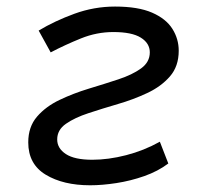

<svg xmlns="http://www.w3.org/2000/svg" viewBox="-20 -547 626 577"><path d="M251 9.8Q169.9 9.8 117.4 -22Q64.9 -53.7 64.9 -119.1Q64.9 -166 91.3 -196.5Q117.7 -227.1 159.2 -246.8Q200.7 -266.6 247.6 -280.8Q294.4 -294.9 335.9 -308.6Q377.4 -322.3 403.8 -341.3Q430.2 -360.4 430.2 -389.6Q430.2 -417 403.3 -433.8Q376.5 -450.7 320.8 -450.7Q270.5 -450.7 223.4 -431.6Q176.3 -412.6 132.3 -389.6L96.2 -455.1Q144 -483.9 203.4 -505.6Q262.7 -527.3 325.7 -527.3Q395 -527.3 437 -509Q479 -490.7 498 -460.4Q517.1 -430.2 517.1 -394.5Q517.1 -347.7 490.7 -317.4Q464.4 -287.1 422.9 -267.6Q381.3 -248 334.5 -234.4Q287.6 -220.7 246.1 -207Q204.6 -193.4 178.2 -175Q151.9 -156.7 151.9 -127.9Q151.9 -101.1 178 -84Q204.1 -66.9 257.3 -66.9Q305.7 -66.9 358.9 -80.6Q412.1 -94.2 460.4 -121.1L485.8 -55.7Q454.6 -32.2 413.6 -17.8Q372.6 -3.4 329.8 3.2Q287.1 9.8 251 9.8Z"/></svg>

Font: Cascadia Code NF SemiLight
Style: Italic
Weight: 350
Italic angle: -10°
Monospace: yes
Designer: Aaron Bell
Foundry: Saja Typeworks
Version: Version 2404.023; ttfautohint (v1.8.4)